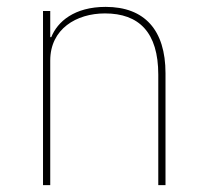

<svg xmlns="http://www.w3.org/2000/svg" viewBox="-20 -538 596 558"><path d="M126 0V-362C126 -454 202 -499 285 -499C384 -499 440 -444 440 -321V0H461V-325C461 -451 400 -518 287 -518C196 -518 147 -475 129 -430H126V-506H105V0Z"/></svg>

Font: IBM Plex Sans Thai Looped Thin
Style: Regular
Weight: 100
Designer: Mike Abbink, Paul van der Laan, Pieter van Rosmalen, Ben Mitchell, Mark Frömberg
Foundry: Bold Monday
Version: Version 1.1